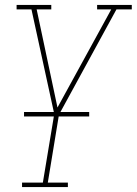

<svg xmlns="http://www.w3.org/2000/svg" viewBox="-20 -550 552 775"><path d="M69 205V187H153L199 -90L107 -512H47V-530H187V-512H128L212 -116L429 -512H372V-530H512V-512H450L218 -87L173 187H254V205ZM77 -80V-98H340V-80Z"/></svg>

Font: Iosevka Slab Thin
Style: Italic
Weight: 100
Italic angle: -9°
Monospace: yes
Designer: Belleve Invis
Foundry: Belleve Invis
Version: Version 11.1.1; ttfautohint (v1.8.3)